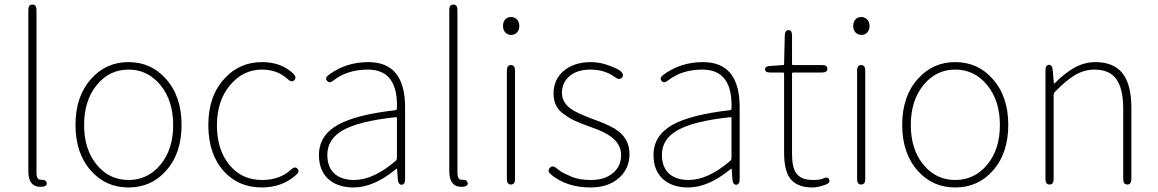

<svg xmlns="http://www.w3.org/2000/svg" viewBox="-20 -814 5107 847"><path d="M105 -59V-770Q105 -794 123 -794Q141 -794 141 -770V-53Q141 -20 160 -21Q184 -22 186 -7Q188 9 163 10Q105 13 105 -59Z M383 -59Q313 -136 313 -263Q313 -390 383 -467Q448 -540 547 -540Q646 -540 711 -467Q781 -390 781 -263Q781 -136 711 -59Q646 13 547 13Q448 13 383 -59ZM406.5 -87.5Q462 -20 547 -20Q632 -20 688 -87.5Q744 -155 744 -262.5Q744 -370 688 -438.5Q632 -507 547 -507Q462 -507 406.5 -438.5Q351 -370 351 -262.5Q351 -155 406.5 -87.5Z M1135 13Q1032 13 967 -59Q899 -135 899 -262.5Q899 -390 970 -467Q1036 -540 1136 -540Q1220 -540 1273 -490Q1290 -474 1279 -461Q1267 -448 1249 -465Q1204 -507 1136 -507Q1052 -507 994.5 -438Q937 -369 937 -261.5Q937 -154 991.5 -87Q1046 -20 1136 -20Q1215 -20 1264 -66Q1281 -82 1292 -70Q1304 -58 1286 -42Q1224 13 1135 13Z M1539 13Q1473 13 1432 -21Q1387 -59 1387 -130Q1387 -216 1470 -263Q1550 -308 1725 -328Q1731 -329 1731 -335Q1737 -507 1603 -507Q1512 -507 1451 -459Q1433 -444 1422 -458Q1412 -471 1432 -485Q1507 -540 1605 -540Q1767 -540 1767 -341V-24Q1767 0 1752 1Q1737 1 1735 -23L1732 -65Q1732 -70 1730.5 -70Q1729 -70 1722 -64Q1627 13 1539 13ZM1542 -20Q1627 -20 1725 -104Q1731 -109 1731 -117V-293Q1731 -298 1726 -297Q1564 -280 1492 -239Q1424 -200 1424 -131Q1424 -74 1459 -45Q1490 -20 1542 -20Z M1962 -59V-770Q1962 -794 1980 -794Q1998 -794 1998 -770V-53Q1998 -20 2017 -21Q2041 -22 2043 -7Q2045 9 2020 10Q1962 13 1962 -59Z M2234 0Q2216 0 2216 -24V-503Q2216 -527 2234 -527Q2252 -527 2252 -503V-24Q2252 0 2234 0ZM2235 -660Q2219 -660 2209 -671Q2199 -682 2199 -700Q2199 -718 2209 -728.5Q2219 -739 2234.5 -739Q2250 -739 2260.5 -728Q2271 -717 2271 -699.5Q2271 -682 2261 -671Q2251 -660 2235 -660Z M2585 13Q2480 13 2411 -44Q2393 -59 2405 -73Q2417 -87 2435 -72Q2454 -55 2478 -45Q2489 -40 2500 -35Q2533 -20 2587 -20Q2650 -20 2687 -53Q2720 -83 2720 -130Q2720 -177 2677 -210Q2648 -232 2588 -253Q2585 -254 2574 -258Q2505 -283 2484 -299Q2474 -306 2464 -313Q2422 -343 2422 -402Q2422 -461 2464 -499Q2510 -540 2588 -540Q2627 -540 2666.5 -525Q2706 -510 2717 -501Q2735 -485 2724 -472Q2713 -459 2694 -473Q2648 -507 2586 -507Q2524 -507 2490 -476Q2459 -447 2459 -405Q2459 -363 2497 -335Q2521 -317 2582 -294L2589 -291Q2600 -287 2611 -283Q2679 -258 2708 -235Q2757 -197 2757 -134.5Q2757 -72 2713 -31Q2665 13 2585 13Z M3015 13Q2949 13 2908 -21Q2863 -59 2863 -130Q2863 -216 2946 -263Q3026 -308 3201 -328Q3207 -329 3207 -335Q3213 -507 3079 -507Q2988 -507 2927 -459Q2909 -444 2898 -458Q2888 -471 2908 -485Q2983 -540 3081 -540Q3243 -540 3243 -341V-24Q3243 0 3228 1Q3213 1 3211 -23L3208 -65Q3208 -70 3206.5 -70Q3205 -70 3198 -64Q3103 13 3015 13ZM3018 -20Q3103 -20 3201 -104Q3207 -109 3207 -117V-293Q3207 -298 3202 -297Q3040 -280 2968 -239Q2900 -200 2900 -131Q2900 -74 2935 -45Q2966 -20 3018 -20Z M3563 13Q3494 13 3464 -29Q3439 -65 3439 -140V-489Q3439 -494 3434 -494H3379Q3355 -494 3355 -508Q3354 -522 3378 -523L3434 -527Q3439 -527 3439 -532L3442 -658Q3443 -681 3459 -681Q3474 -681 3474 -657V-532Q3474 -527 3479 -527H3606Q3630 -527 3630 -511Q3630 -494 3606 -494H3479Q3474 -494 3474 -489V-135Q3474 -78 3491 -52Q3512 -20 3566 -20Q3597 -20 3610 -26Q3632 -37 3638 -22Q3644 -7 3621 1Q3589 13 3563 13Z M3779 0Q3761 0 3761 -24V-503Q3761 -527 3779 -527Q3797 -527 3797 -503V-24Q3797 0 3779 0ZM3780 -660Q3764 -660 3754 -671Q3744 -682 3744 -700Q3744 -718 3754 -728.5Q3764 -739 3779.5 -739Q3795 -739 3805.5 -728Q3816 -717 3816 -699.5Q3816 -682 3806 -671Q3796 -660 3780 -660Z M4030 -59Q3960 -136 3960 -263Q3960 -390 4030 -467Q4095 -540 4194 -540Q4293 -540 4358 -467Q4428 -390 4428 -263Q4428 -136 4358 -59Q4293 13 4194 13Q4095 13 4030 -59ZM4053.5 -87.5Q4109 -20 4194 -20Q4279 -20 4335 -87.5Q4391 -155 4391 -262.5Q4391 -370 4335 -438.5Q4279 -507 4194 -507Q4109 -507 4053.5 -438.5Q3998 -370 3998 -262.5Q3998 -155 4053.5 -87.5Z M4610 0Q4592 0 4592 -24V-503Q4592 -527 4607 -528Q4622 -528 4624 -505L4629 -448Q4629 -443 4633 -447Q4676 -490 4714 -512Q4761 -540 4812 -540Q4893 -540 4932 -490.5Q4971 -441 4971 -339V-24Q4971 0 4953 0Q4935 0 4935 -24V-334Q4935 -422 4905 -464.5Q4875 -507 4808 -507Q4762 -507 4719 -481Q4682 -458 4634 -409Q4628 -403 4628 -394V-24Q4628 0 4610 0Z"/></svg>

Font: Resource Han Rounded KR ExtraLight
Style: Regular
Weight: 250
Designer: Cyano Hao (round all glyphs); Ryoko NISHIZUKA 西塚涼子 (kana, bopomofo & ideographs); Paul D. Hunt (Latin, Greek & Cyrillic)
Foundry: Cyano Hao
Version: 0.990